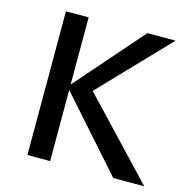

<svg xmlns="http://www.w3.org/2000/svg" viewBox="-99 -753 833 849"><g transform="rotate(15 317.5 -329.0)"><path d="M493 0 193 -338 473 -658H602L278 -320L286 -369L635 0ZM100 0V-658H204V0Z"/></g></svg>

Font: Ysabeau Office SemiBold
Style: Regular
Weight: 600
Designer: Christian Thalmann (Catharsis Fonts)
Version: Version 2.001;gftools[0.9.30]; featfreeze: tnum,lnum,ss02